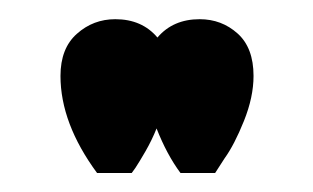

<svg xmlns="http://www.w3.org/2000/svg" viewBox="-20 -771 326 200"><path d="M188 -751Q210.9 -751 227.5 -736.1Q244.1 -721.2 244.1 -691.9Q244.1 -669.9 234.1 -645Q224.1 -620.1 213.9 -606L204.1 -590.8H168Q153.8 -609.9 143.1 -637.2Q138.2 -625 131.6 -613.5Q125 -602.1 121.1 -596.2L117.2 -590.8H81.1Q43 -642.6 43 -691.9Q43 -720.7 60.1 -735.8Q77.1 -751 100.1 -751Q127.9 -751 144 -731.9Q160.2 -751 188 -751Z"/></svg>

Font: Oakes Grotesk
Style: SemiBold
Weight: 600
Designer: Samuel Oakes
Foundry: Samuel Oakes
Version: Version 1.0 | wf-rip DC20170320